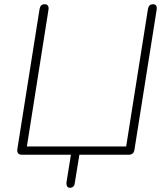

<svg xmlns="http://www.w3.org/2000/svg" viewBox="-20 -731 786 907"><path d="M310 156Q301 156 297 149Q293 142 294 131L315 0H84Q71 0 65.5 -7Q60 -14 62 -27L167 -689Q169 -700 175 -705.5Q181 -711 191 -711Q201 -711 206 -704.5Q211 -698 209 -685L107 -39H576L679 -689Q681 -700 687 -705.5Q693 -711 703 -711Q713 -711 717.5 -704.5Q722 -698 720 -685L615 -23Q613 -11 606 -5.5Q599 0 588 0H355L333 135Q332 145 326 150.5Q320 156 310 156Z"/></svg>

Font: Nunito ExtraLight
Style: Italic
Weight: 200
Italic angle: -9°
Designer: Vernon Adams
Foundry: Vernon Adams
Version: Version 3.602